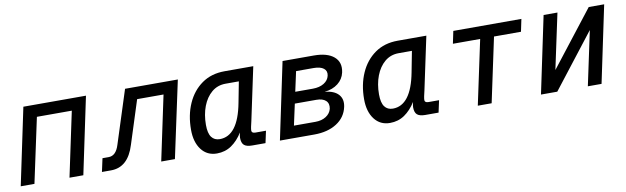

<svg xmlns="http://www.w3.org/2000/svg" viewBox="-38 -916 4277 1311"><g transform="rotate(-10 2100.0 -260.0)"><path d="M27 0 139 -532H573L461 0H365L460 -448H218L122 0Z M590 0 610 -92H653Q704 -92 726 -164L844 -532H1210L1096 0H1001L1096 -448H913L817 -148Q772 0 653 0Z M1386 12Q1318 12 1278.5 -40Q1239 -92 1239 -178Q1239 -279 1274.5 -359Q1310 -439 1376 -485.5Q1442 -532 1534 -532H1733L1655 -165Q1650 -145 1646.5 -128Q1643 -111 1643 -101Q1643 -83 1669 -83H1742L1724 0H1632Q1593 0 1576 -15Q1559 -30 1559 -66Q1559 -80 1565 -102Q1531 -48 1487 -18Q1443 12 1386 12ZM1422 -81Q1548 -81 1590 -302L1618 -447H1526Q1470 -447 1429.5 -413Q1389 -379 1367 -321.5Q1345 -264 1345 -193Q1345 -135 1365 -108Q1385 -81 1422 -81Z M1824 0 1936 -532H2152Q2246 -532 2292 -492.5Q2338 -453 2323 -384Q2313 -339 2276 -310Q2239 -281 2183 -275Q2247 -269 2277 -236.5Q2307 -204 2296 -151Q2281 -80 2218.5 -40Q2156 0 2062 0ZM1985 -310H2107Q2153 -310 2184 -329Q2215 -348 2222 -380Q2229 -412 2206 -430Q2183 -448 2136 -448H2015ZM1936 -84H2085Q2129 -84 2159 -103.5Q2189 -123 2197 -155Q2204 -191 2182.5 -211Q2161 -231 2117 -231H1968Z M2586 12Q2518 12 2478.5 -40Q2439 -92 2439 -178Q2439 -279 2474.5 -359Q2510 -439 2576 -485.5Q2642 -532 2734 -532H2933L2855 -165Q2850 -145 2846.5 -128Q2843 -111 2843 -101Q2843 -83 2869 -83H2942L2924 0H2832Q2793 0 2776 -15Q2759 -30 2759 -66Q2759 -80 2765 -102Q2731 -48 2687 -18Q2643 12 2586 12ZM2622 -81Q2748 -81 2790 -302L2818 -447H2726Q2670 -447 2629.5 -413Q2589 -379 2567 -321.5Q2545 -264 2545 -193Q2545 -135 2565 -108Q2585 -81 2622 -81Z M3196 0 3291 -446H3102L3120 -532H3592L3574 -446H3387L3292 0Z M3634 0 3746 -532H3842L3760 -148L4059 -532H4166L4054 0H3959L4039 -376L3747 0Z"/></g></svg>

Font: Geist Mono Medium
Style: Italic
Weight: 500
Italic angle: -12°
Monospace: yes
Designer: Basement.studio, Andrés Briganti, Mateo Zaragoza
Foundry: Basement.studio, Vercel, Andrés Briganti, Guido Ferreyra, Mateo Zaragoza
Version: Version 1.500; ttfautohint (v1.8.4.7-5d5b)